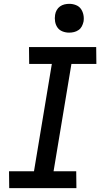

<svg xmlns="http://www.w3.org/2000/svg" viewBox="-20 -980 540 1000"><path d="M28 0 27 -88H157L250 -647H132L131 -735H481L482 -647H352L259 -88H377L378 0ZM340 -810Q322 -810 305.5 -816.5Q289 -823 279.5 -836.5Q270 -850 267 -867.5Q264 -885 267 -903Q269 -916 275.5 -927.5Q282 -939 292.5 -946.5Q303 -954 315.5 -957Q328 -960 341 -960Q359 -960 375.5 -953.5Q392 -947 401.5 -933.5Q411 -920 414.5 -902.5Q418 -885 415 -867Q412 -854 406 -842.5Q400 -831 389 -823.5Q378 -816 365.5 -813Q353 -810 340 -810Z"/></svg>

Font: Iosevka Curly Semibold
Style: Italic
Weight: 600
Italic angle: -9°
Monospace: yes
Designer: Belleve Invis
Foundry: Belleve Invis
Version: Version 22.1.2; ttfautohint (v1.8.4)